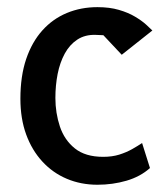

<svg xmlns="http://www.w3.org/2000/svg" viewBox="-20 -505 459 529"><path d="M248.5 4Q202.9 4 164.1 -12.4Q125.4 -28.7 96.7 -59.9Q68 -91 52.1 -134.5Q36.2 -178.1 36.2 -233Q36.2 -295.1 52.1 -342.3Q68.1 -389.4 96.8 -421.3Q125.4 -453.1 164.2 -469.2Q202.9 -485.3 248.5 -485.3Q282 -485.3 307.5 -477.8Q333 -470.4 351.5 -459.4Q370.1 -448.4 382 -437.7Q393.9 -427 399.8 -421L315.4 -354.1L264.8 -408L243.5 -408.9Q214.5 -409.9 193.2 -396Q172 -382.1 158.5 -357.5Q145.1 -332.9 138.8 -301.3Q132.6 -269.7 132.6 -235.1Q132.6 -193.8 145 -156.5Q157.5 -119.1 186.4 -96Q215.2 -72.9 264.3 -72.9Q289 -72.9 308.6 -79Q328.2 -85.2 344 -94.1Q359.7 -103 371.5 -110.9L393.2 -42Q366.7 -18.3 328.5 -7.1Q290.3 4 248.5 4Z"/></svg>

Font: Kreon Light
Style: Regular
Weight: 300
Designer: Julia Petretta
Foundry: Julia Petretta and Eli Heuer
Version: Version 2.002